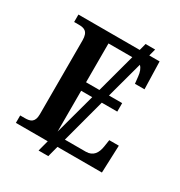

<svg xmlns="http://www.w3.org/2000/svg" viewBox="-192 -892 1027 1096"><g transform="rotate(30 321.0 -344.0)"><path d="M599 0 606 -181H543L536 -135C529 -91 509 -57 460 -57H322L399 -345H501V-401H414L479 -641C494 -627 501 -606 504 -579L509 -533H572L567 -714H499L511 -760H448L436 -714H32V-665H63C98 -665 126 -657 126 -598V-111C126 -56 97 -49 63 -49H32V0H242L223 72H287L306 0ZM263 -401V-657H420L351 -401ZM263 -345H336L263 -76Z"/></g></svg>

Font: Noto Serif Semi
Style: Regular
Weight: 600
Designer: Monotype Design Team
Foundry: Monotype Imaging Inc.
Version: Version 1.002